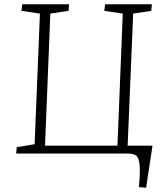

<svg xmlns="http://www.w3.org/2000/svg" viewBox="-20 -723 769 904"><path d="M192 -37H533L558 -659L471 -672L475 -703H695L692 -672L607 -659L581 -37H698L668 161L634 158Q641 84 637 50.5Q633 17 619.5 8.5Q606 0 582 0H56L59 -30L143 -44L168 -659L81 -672L85 -703H305L303 -672L217 -659Z"/></svg>

Font: Literata 18pt ExtraLight
Style: Italic
Weight: 250
Italic angle: -2°
Designer: Latin by Veronika Burian and Jose Scaglione. Greek by Irene Vlachou. Cyrillic by Vera Evstafieva
Foundry: TypeTogether
Version: Version 3.103;gftools[0.9.29]